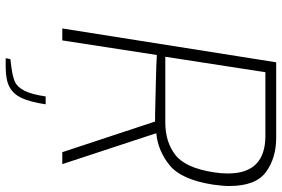

<svg xmlns="http://www.w3.org/2000/svg" viewBox="-174 -598 967 658"><g transform="rotate(90 309.0 -269.5)"><path d="M194 -733H453Q522 -733 570 -698Q618 -663 618 -572Q618 -550 613 -515Q596 -408 547 -368Q498 -328 437 -322L543 0H502L397 -318H374Q337 -319 268.5 -320.5Q200 -322 169 -324L119 0H78ZM400 -353Q467 -353 511.5 -387.5Q556 -422 571 -519Q575 -543 575 -568Q575 -696 446 -696H228L175 -353ZM183 178 214 174Q244 170 261.5 162Q279 154 291.5 129.5Q304 105 311 57H338Q330 110 316.5 139Q303 168 278.5 181Q254 194 210 194H180Z"/></g></svg>

Font: Exo ExtraLight
Style: Italic
Weight: 275
Italic angle: -9°
Designer: Natanael Gama
Foundry: Natanael Gama
Version: Version 1.500; ttfautohint (v1.6)